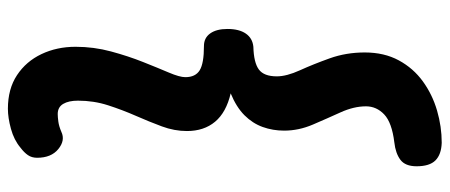

<svg xmlns="http://www.w3.org/2000/svg" viewBox="-338 -590 1111 474"><g transform="rotate(-90 217.0 -353.5)"><path d="M101 182Q72 181 57.5 166.5Q43 152 43 120Q43 92 59 80Q75 68 102 65Q151 59 171 40Q191 21 191 -5Q191 -35 176 -68Q161 -101 146 -136Q131 -171 131 -207Q131 -235 140 -260Q149 -285 169 -305Q189 -325 223 -339Q176 -350 153 -377.5Q130 -405 130 -447Q130 -478 141.5 -509Q153 -540 167.5 -573Q182 -606 193.5 -641.5Q205 -677 205 -716Q205 -739 197 -752.5Q189 -766 172 -766Q165 -766 153.5 -764.5Q142 -763 128 -757Q107 -747 85.5 -764.5Q64 -782 64 -817Q64 -830 70.5 -839.5Q77 -849 89 -858Q108 -874 135.5 -881.5Q163 -889 185 -889Q234 -889 268 -866.5Q302 -844 320 -806Q338 -768 338 -722Q338 -677 326.5 -634.5Q315 -592 300.5 -555.5Q286 -519 274.5 -492Q263 -465 263 -451Q263 -426 280 -415.5Q297 -405 340 -405Q360 -405 371 -389.5Q382 -374 382 -347Q382 -318 370.5 -301.5Q359 -285 338 -283Q299 -282 282 -269.5Q265 -257 265 -225Q265 -201 280 -168Q295 -135 309.5 -94.5Q324 -54 324 -8Q324 40 304.5 76Q285 112 252.5 135.5Q220 159 180.5 170.5Q141 182 101 182Z"/></g></svg>

Font: Playpen Sans Arabic
Style: Bold
Weight: 700
Version: Version 2.000